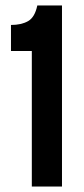

<svg xmlns="http://www.w3.org/2000/svg" viewBox="-20 -680 308 700"><path d="M96 0V-494H20V-589Q58 -589 82.5 -603Q107 -617 116 -660H206V0Z"/></svg>

Font: Bricolage Grotesque Condensed Medium
Style: Regular
Weight: 500
Width: 3
Designer: Mathieu Triay
Foundry: Atelier Triay
Version: Version 1.000;gftools[0.9.30]